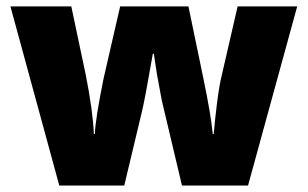

<svg xmlns="http://www.w3.org/2000/svg" viewBox="-20 -573 950 593"><path d="M542 0 479.5 -263.7 464.8 -343.3 455.1 -407.2H452.1Q428.2 -270.5 419.9 -234.9L363.8 0H163.1L12.2 -553.2H200.2L245.1 -340.8Q266.6 -231.4 270 -159.2H272.9Q274.4 -204.1 299.8 -330.1L351.1 -553.2H562L608.9 -327.1Q631.3 -219.2 637.2 -159.2H640.1Q643.1 -196.3 649.9 -251.7Q656.7 -307.1 665 -340.8L713.9 -553.2H897.9L746.1 0Z"/></svg>

Font: OpenSans-ExtraBold
Style: Regular
Weight: 800
Foundry: Ascender Corporation
Version: Version 1.10